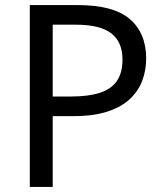

<svg xmlns="http://www.w3.org/2000/svg" viewBox="-20 -734 645 754"><path d="M286 -714Q426 -714 490 -659Q554 -604 554 -504Q554 -460 539.5 -419.5Q525 -379 492 -347Q459 -315 404 -296.5Q349 -278 269 -278H187V0H97V-714ZM278 -637H187V-355H259Q327 -355 372 -369.5Q417 -384 439 -416Q461 -448 461 -500Q461 -569 417 -603Q373 -637 278 -637Z"/></svg>

Font: bangla25
Style: Book
Weight: 400
Designer: Jelle Bosma - Monotype Design Team
Foundry: Monotype Imaging Inc.
Version: Version 2.003